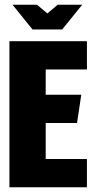

<svg xmlns="http://www.w3.org/2000/svg" viewBox="-20 -795 402 815"><path d="M33 -775H137L181 -738L225 -775H329L244 -670H118ZM20 -620H349V-500H174V-393H325L307 -273H174V-120H349V0H20Z"/></svg>

Font: Smooch Sans Black
Style: Regular
Weight: 900
Designer: Robert E. Leuschke
Foundry: Robert E. Leuschke
Version: Version 1.010; ttfautohint (v1.8.3)